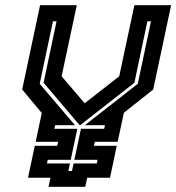

<svg xmlns="http://www.w3.org/2000/svg" viewBox="-20 -720 680 740"><path d="M167 0 174.5 -35H88L114 -158H200.5L204 -173.5H117.5L141 -284.5L65.5 -375L134.5 -700H276L217.5 -426L306.5 -322L439.5 -426L498 -700H639.5L570.5 -375L457.5 -285.5L433.5 -173.5H345.5L342 -158H430L404 -35H316L308.5 0ZM243.5 -61H257.5L263.5 -90H353L356 -104H266.5L292 -223.5H381.5L384.5 -237.5H307L511 -397L562 -638H548L498 -401L289.5 -238H286.5L148 -401L198 -638H184L133 -397L269 -237.5H192.5L189.5 -223.5H278L252.5 -104H164L161 -90H249.5Z"/></svg>

Font: Tourney Expanded Regular
Style: Bold Italic
Weight: 700
Width: 7
Italic angle: -12°
Designer: Tyler Finck
Foundry: Etcetera Type Co
Version: Version 1.010; ttfautohint (v1.8.3)